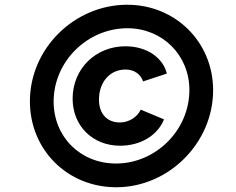

<svg xmlns="http://www.w3.org/2000/svg" viewBox="-20 -777 995 809"><path d="M470 12C690 12 878 -174 878 -397C878 -599 720 -757 516 -757C294 -757 106 -573 106 -350C106 -147 263 12 470 12ZM206 -349C206 -518 348 -658 517 -658C664 -658 778 -545 778 -398C778 -227 635 -88 469 -88C318 -88 206 -201 206 -349ZM286 -361C286 -247 370 -163 486 -163C574 -163 645 -208 671 -274L573 -315C559 -285 525 -261 485 -261C430 -261 397 -299 397 -357C397 -430 442 -484 509 -484C547 -484 573 -463 583 -434L683 -467C667 -533 600 -582 508 -582C385 -582 286 -489 286 -361Z"/></svg>

Font: Mluvka ExtraBold
Style: Italic
Weight: 800
Italic angle: -8°
Designer: Modified by Jiří Krblich, Original typeface by Gumpita Rahayu
Foundry: Gumpita Rahayu & Jiří Krblich
Version: Version 2.000;Glyphs 3.1.1 (3134)